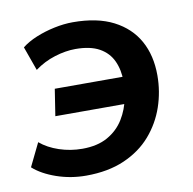

<svg xmlns="http://www.w3.org/2000/svg" viewBox="-63 -563 639 637"><g transform="rotate(-10 256.0 -244.5)"><path d="M178 10Q126 10 78.5 -6.5Q31 -23 2 -49L40 -127Q66 -105 103.5 -92.5Q141 -80 181 -80Q232 -80 266.5 -99.5Q301 -119 321 -151.5Q341 -184 348 -222L357 -202H111L125 -292H365L354 -275Q354 -315 340 -345.5Q326 -376 295.5 -393Q265 -410 215 -410Q182 -410 145 -398.5Q108 -387 77 -364L48 -445Q68 -461 97 -473Q126 -485 159 -492Q192 -499 222 -499Q304 -499 358.5 -471Q413 -443 440.5 -393.5Q468 -344 468 -277Q468 -222 450.5 -171Q433 -120 397.5 -79Q362 -38 307 -14Q252 10 178 10Z"/></g></svg>

Font: Nunito Sans 12pt ExtraLight
Style: Italic
Weight: 200
Italic angle: -9°
Designer: Vernon Adams
Foundry: Vernon Adams
Version: Version 3.101;gftools[0.9.27]